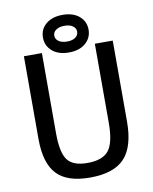

<svg xmlns="http://www.w3.org/2000/svg" viewBox="-92 -902 783 980"><g transform="rotate(-10 300.0 -412.0)"><path d="M529.8 -239.3Q529.8 -108.9 474.1 -49.6Q418.5 9.8 295.4 9.8Q176.3 9.8 122.8 -47.6Q69.3 -105 69.3 -230.5V-658.7H162.6V-243.2Q162.6 -143.6 191.2 -104.7Q219.7 -65.9 294.9 -65.9Q373.5 -65.9 405.3 -106Q437 -146 437 -249.5V-658.7H529.8ZM418 -735.4Q418 -692.9 386 -665.3Q354 -637.7 299.8 -637.7Q245.1 -637.7 213.4 -665.3Q181.6 -692.9 181.6 -735.4Q181.6 -778.8 214.1 -805.7Q246.6 -832.5 299.8 -832.5Q354 -832.5 386 -805.4Q418 -778.3 418 -735.4ZM358.9 -735.4Q358.9 -753.4 343 -764.6Q327.1 -775.9 299.8 -775.9Q272.9 -775.9 256.6 -764.6Q240.2 -753.4 240.2 -735.4Q240.2 -716.8 256.6 -705.6Q272.9 -694.3 299.8 -694.3Q327.1 -694.3 343 -705.6Q358.9 -716.8 358.9 -735.4Z"/></g></svg>

Font: Courier New
Style: Regular
Weight: 400
Designer: Steve Matteson
Foundry: Ascender Corporation
Version: Version 2.00.3